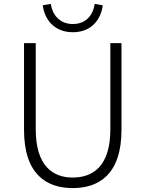

<svg xmlns="http://www.w3.org/2000/svg" viewBox="-20 -950 745 983"><path d="M353 -785C452 -785 498 -855 506 -923L465 -930C457 -875 422 -827 353 -827C285 -827 248 -875 240 -930L199 -923C207 -855 254 -785 353 -785ZM352 13C484 13 602 -55 602 -285V-729H545V-288C545 -99 456 -41 352 -41C252 -41 163 -99 163 -288V-729H103V-285C103 -55 221 13 352 13Z"/></svg>

Font: Spoqa Han Sans Neo Light
Style: Regular
Weight: 300
Designer: [Spoqa Han Sans Neo] Dong-huui Kim ___ Younghwa Kang ___ Yujin Lee ___ [Noto Sans] Ryoko NISHIZUKA ____ (kana & ideograp
Foundry: Spoqa (http://www.spoqa-han-sans.com)
Version: Version 1.100;hotconv 1.0.109;makeotfexe 2.5.65596